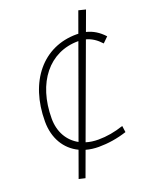

<svg xmlns="http://www.w3.org/2000/svg" viewBox="-179 -941 971 1207"><g transform="rotate(-20 306.0 -337.5)"><path d="M178.7 166 240.2 -1.5C266.6 5.9 294.9 9.8 325.2 9.8C387.7 9.8 450.7 0 513.7 -20.5L507.8 -63.5C450.2 -43.9 394 -34.2 338.4 -34.2C309.1 -34.2 281.2 -38.1 256.3 -45.9L479.5 -653.3C515.6 -643.6 546.4 -623.5 576.2 -590.8L611.8 -625.5C577.6 -663.1 540 -686 495.6 -696.8L544.4 -829.6L497.1 -841.3L446.8 -702.6C442.9 -703.1 438.5 -703.1 434.1 -703.1C210.4 -703.1 61 -523.9 61 -255.4C61 -143.6 112.8 -58.1 198.7 -17.1L136.2 156.2ZM215.3 -63C147.5 -100.1 106.9 -169.4 106.9 -258.8C106.9 -499 235.8 -659.2 429.7 -659.2C430.2 -659.2 430.7 -659.2 431.2 -659.2Z"/></g></svg>

Font: Cascadia Code PL ExtraLight
Style: Italic
Weight: 200
Italic angle: -10°
Monospace: yes
Designer: Aaron Bell
Foundry: Saja Typeworks
Version: Version 2404.023